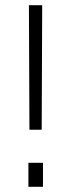

<svg xmlns="http://www.w3.org/2000/svg" viewBox="-20 -717 273 737"><path d="M89 0V-92H145V0ZM93 -219 91 -697H142L140 -219Z"/></svg>

Font: TitilliumText
Style: Light
Weight: 300
Designer: Accademia di Belle Arti di Urbino and others
Foundry: Accademia di Belle Arti di Urbino and others.
Version: Version 60.001